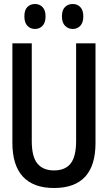

<svg xmlns="http://www.w3.org/2000/svg" viewBox="-20 -931 540 961"><path d="M250 10Q148 10 95 -46.5Q42 -103 42 -217V-714H139V-225Q139 -146 167.5 -112Q196 -78 250 -78Q306 -78 333.5 -112.5Q361 -147 361 -226V-714H458V-215Q458 10 250 10ZM344 -786Q321 -786 305.5 -802Q290 -818 290 -849Q290 -881 305.5 -896Q321 -911 344 -911Q367 -911 382 -895.5Q397 -880 397 -849Q397 -818 382 -802Q367 -786 344 -786ZM155 -786Q132 -786 117 -802Q102 -818 102 -849Q102 -881 117 -896Q132 -911 155 -911Q178 -911 193 -895.5Q208 -880 208 -849Q208 -818 193 -802Q178 -786 155 -786Z"/></svg>

Font: Noto Sans Mono ExtraCondensed Medium
Style: Regular
Weight: 500
Width: 2
Designer: Monotype Design Team
Foundry: Monotype Imaging Inc.
Version: Version 2.014